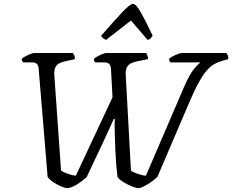

<svg xmlns="http://www.w3.org/2000/svg" viewBox="-20 -980 1209 1000"><path d="M333 0Q320 0 298.5 -9Q277 -18 257 -31.5Q237 -45 228 -59L181 -626Q178 -655 148 -655H101Q98 -658 95.5 -663Q93 -668 93 -674Q100 -680 113 -687Q126 -694 139 -699Q152 -704 158 -704H360Q363 -699 367 -691.5Q371 -684 370 -672L321 -661Q306 -658 292 -652Q278 -646 269.5 -631.5Q261 -617 263 -587L298 -91Q313 -82 335.5 -74Q358 -66 375 -65L566 -473L558 -623Q556 -641 547.5 -648Q539 -655 523 -655H476Q473 -658 471 -663Q469 -668 469 -674Q476 -680 489 -687Q502 -694 515 -699Q528 -704 534 -704H741Q744 -700 747.5 -691.5Q751 -683 751 -672L692 -660Q679 -657 665 -651.5Q651 -646 642 -631.5Q633 -617 635 -587L662 -92Q672 -83 697 -74.5Q722 -66 740 -65L939 -528Q969 -597 992.5 -623.5Q1016 -650 1024 -655H867Q861 -663 861 -674Q868 -681 882 -688Q896 -695 909 -699.5Q922 -704 928 -704H1159Q1161 -700 1165.5 -692.5Q1170 -685 1169 -672L1140 -664Q1116 -657 1096.5 -646.5Q1077 -636 1057 -613Q1037 -590 1014 -548.5Q991 -507 962 -438L800 -59Q778 -38 749.5 -20.5Q721 -3 703 0Q690 0 666.5 -9.5Q643 -19 621.5 -32.5Q600 -46 592 -58Q589 -80 586 -115.5Q583 -151 581 -192.5Q579 -234 578 -274Q576 -327 578 -361H573Q557 -325 521.5 -248.5Q486 -172 431 -57Q405 -34 379.5 -18.5Q354 -3 333 0ZM532 -772Q522 -777 515.5 -782.5Q509 -788 507 -794Q575 -872 616.5 -916Q658 -960 673 -960Q688 -960 713.5 -915.5Q739 -871 775 -794Q771 -789 765.5 -782Q760 -775 749 -772L662 -873Z"/></svg>

Font: Texturina Light
Style: Italic
Weight: 300
Italic angle: -11°
Designer: Guillermo Torres Carreño
Foundry: Omnibus-Type
Version: Version 1.002; ttfautohint (v1.8.3)